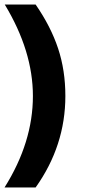

<svg xmlns="http://www.w3.org/2000/svg" viewBox="-20 -699 388 846"><path d="M125 -276Q125 -474 1 -679H137Q204 -582 236 -485.5Q268 -389 268 -276Q268 -57 137 127H0Q125 -72 125 -276Z"/></svg>

Font: Play
Style: Bold
Weight: 700
Designer: Jonas Hecksher (Cyrillic expansion: Cyreal)
Foundry: Jonas Hecksher, Playtype, e-types AS
Version: Version 2.101; ttfautohint (v1.5.65-e2d9)